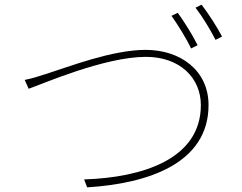

<svg xmlns="http://www.w3.org/2000/svg" viewBox="-20 -820 1040 824"><path d="M743 -765 716 -752C743 -714 781 -653 800 -612L828 -626C806 -671 769 -729 743 -765ZM845 -800 819 -787C848 -750 882 -694 905 -649L933 -663C913 -702 873 -764 845 -800ZM86 -477 103 -439C156 -457 427 -576 606 -576C754 -576 842 -484 842 -369C842 -137 591 -58 341 -50L354 -16C616 -32 875 -119 875 -369C875 -518 754 -606 605 -606C461 -606 274 -533 182 -504C143 -492 122 -484 86 -477Z"/></svg>

Font: Genne Gothic ExtraLight
Style: Regular
Weight: 250
Designer: Ryoko NISHIZUKA (kana & ideographs); Paul D. Hunt (Latin, Greek & Cyrillic); Wenlong ZHANG (bopomofo); Sandoll Communica
Foundry: Adobe Systems Incorporated
Version: Version 1.004;PS 1.004;hotconv 16.6.51;makeotf.lib2.5.65220